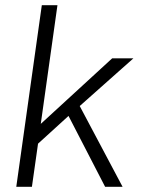

<svg xmlns="http://www.w3.org/2000/svg" viewBox="-20 -717 556 737"><path d="M243 -272 126 -165.5 102.5 0H42.5L140.5 -697H200.5L136.5 -241.5L410.5 -493H492L286 -310L450.5 0H383.5Z"/></svg>

Font: HK Grotesk Light
Style: Italic
Weight: 300
Italic angle: -16°
Designer: Alfredo Marco Pradil
Foundry: Hanken Design Co.
Version: Version 3.001